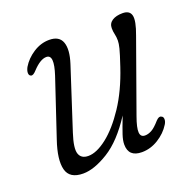

<svg xmlns="http://www.w3.org/2000/svg" viewBox="-88 -526 623 623"><g transform="rotate(-20 223.0 -215.0)"><path d="M399.5 -79Q406 -77 406.5 -68.5Q407 -60 401 -50.5Q385.5 -25.5 358.5 -8.8Q331.5 8 301.5 8Q255.5 8 255.5 -35Q255.5 -49 261.8 -68Q268 -87 283 -125.5Q236.5 -53.5 186.8 -22.8Q137 8 99 8Q52 8 43 -27.2Q34 -62.5 55.5 -125.5L121 -321.5Q143 -388.5 115 -388.5Q94 -388.5 67 -359.5Q54.5 -345.5 47.5 -349Q41.5 -351 41 -359.2Q40.5 -367.5 46.5 -379Q61 -403.5 87.2 -420.5Q113.5 -437.5 142.5 -437.5Q177 -437.5 186.2 -411.8Q195.5 -386 181 -340.5L112 -128Q96 -79 102.8 -59.5Q109.5 -40 134 -40Q162.5 -40 198.8 -68.2Q235 -96.5 270 -149.2Q305 -202 329.5 -275.5Q343.5 -317 347.5 -333.2Q351.5 -349.5 351.5 -359Q351.5 -372 349 -382Q346.5 -392 346.5 -403.5Q346.5 -420 360 -428.8Q373.5 -437.5 396 -437.5Q420.5 -437.5 425 -418.5Q429.5 -399.5 412.5 -354L324.5 -108Q311.5 -72 312.8 -55.8Q314 -39.5 329.5 -39.5Q340.5 -39.5 352.5 -46Q364.5 -52.5 381.5 -72Q392.5 -83.5 399.5 -79Z"/></g></svg>

Font: Fraunces 144pt SuperSoft Light
Style: Italic
Weight: 300
Italic angle: -16°
Version: Version 1.000;[b76b70a41]